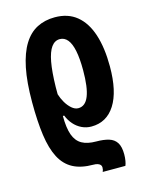

<svg xmlns="http://www.w3.org/2000/svg" viewBox="-119 -631 729 946"><g transform="rotate(-15 245.0 -158.5)"><path d="M253.9 -557.1Q320.8 -557.1 365.2 -520.8Q409.7 -484.4 431.9 -416.3Q454.1 -348.1 454.1 -252.9Q454.1 -125.5 411.1 -57.9Q368.2 9.8 290 9.8Q264.2 9.8 241.2 -1.2Q218.3 -12.2 200.9 -32Q183.6 -51.8 173.8 -77.1H167Q167 -16.1 179.9 19.8Q192.9 55.7 220.7 71.3Q248.5 86.9 293 86.9Q331.5 86.9 357.7 95Q383.8 103 397 124Q410.2 145 410.2 183.1Q410.2 201.2 407.5 216.6Q404.8 231.9 400.9 240.2H285.2Q287.6 235.4 288.8 230Q290 224.6 290 217.8Q290 210 284.9 204.6Q279.8 199.2 271 196.5Q262.2 193.8 250 193.8Q188 193.8 147 172.1Q106 150.4 82 104.7Q58.1 59.1 48.1 -12Q38.1 -83 38.1 -181.2Q38.1 -283.7 52.7 -355.2Q67.4 -426.8 95.2 -471.4Q123 -516.1 163.1 -536.6Q203.1 -557.1 253.9 -557.1ZM250 -446.8Q224.1 -446.8 206.8 -423.1Q189.5 -399.4 180.4 -350.3Q171.4 -301.3 169.9 -224.1Q169.9 -214.8 169.9 -205.8Q169.9 -196.8 169.9 -187Q176.3 -165.5 188.7 -144Q201.2 -122.6 217.5 -108.4Q233.9 -94.2 251 -94.2Q287.1 -94.2 304.4 -137.7Q321.8 -181.2 321.8 -269Q321.8 -328.6 313.7 -368.2Q305.7 -407.7 289.6 -427.2Q273.4 -446.8 250 -446.8Z"/></g></svg>

Font: Open Sans Condensed
Style: Regular
Weight: 400
Width: 3
Designer: Monotype Design Team
Foundry: Monotype Imaging Inc.
Version: Version 3.000